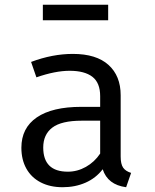

<svg xmlns="http://www.w3.org/2000/svg" viewBox="-20 -779 655 811"><path d="M489.7 -117.9Q489.7 -86.2 500 -71Q510.3 -55.9 533.8 -48.7L512.8 11.8Q434.9 1.5 413.8 -64.1Q385.1 -26.7 341.3 -7.4Q297.4 11.8 244.6 11.8Q191.3 11.8 151.8 -8.7Q112.3 -29.2 91.3 -66.9Q70.3 -104.6 70.3 -154.9Q70.3 -238.5 135.4 -283.1Q200.5 -327.7 323.6 -327.7H403.1V-372.8Q403.1 -429.2 370.3 -454.6Q337.4 -480 274.4 -480Q213.3 -480 133.8 -452.3L111.3 -517.4Q201.5 -551.3 287.7 -551.3Q386.7 -551.3 438.2 -504.9Q489.7 -458.5 489.7 -376.9ZM403.1 -130.3V-269.2H325.1Q239.5 -269.2 201 -240Q162.6 -210.8 162.6 -155.9Q162.6 -53.8 266.7 -53.8Q306.7 -53.8 342.8 -74.1Q379 -94.4 403.1 -130.3ZM436.9 -759V-693.3H161V-759Z"/></svg>

Font: Fira Code Fixed
Style: Regular
Weight: 400
Monospace: yes
Designer: Carrois Corporate, Edenspiekermann AG, Nikita Prokopov
Foundry: Carrois Corporate, Edenspiekermann AG, Nikita Prokopov
Version: Version 5.002